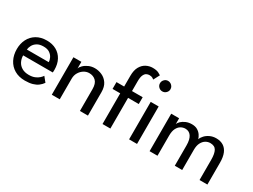

<svg xmlns="http://www.w3.org/2000/svg" viewBox="-51 -1255 2402 1821"><g transform="rotate(30 1150.0 -344.0)"><path d="M107 -187.5Q107.5 -150.5 123 -120Q138.5 -89.5 169.2 -71.5Q200 -53.5 245 -53.5Q283 -53.5 309.8 -64.8Q336.5 -76 353.5 -91.8Q370.5 -107.5 378 -120L420.5 -67.5Q404 -43.5 380.2 -25.5Q356.5 -7.5 322.5 2.2Q288.5 12 239.5 12Q173.5 12 125.2 -16.2Q77 -44.5 51 -94.8Q25 -145 25 -210Q25 -270 49.5 -318.2Q74 -366.5 120.8 -394.5Q167.5 -422.5 233.5 -422.5Q294 -422.5 338.8 -397.2Q383.5 -372 408.2 -326Q433 -280 433 -216Q433 -212 432.5 -201.8Q432 -191.5 431.5 -187.5ZM350 -253Q349.5 -273.5 338.2 -298Q327 -322.5 302 -340Q277 -357.5 234.5 -357.5Q190.5 -357.5 163.8 -340.5Q137 -323.5 124.5 -299.2Q112 -275 110 -253Z M758.5 -422.5Q799 -422.5 837.2 -405.5Q875.5 -388.5 900.2 -351.8Q925 -315 925 -256V0H837V-239Q837 -300 808.5 -327.8Q780 -355.5 735 -355.5Q705.5 -355.5 678.2 -338.8Q651 -322 633.5 -292.8Q616 -263.5 616 -226.5V0H529V-410.5H616V-337.5Q620.5 -354.5 640.5 -374.5Q660.5 -394.5 691.5 -408.5Q722.5 -422.5 758.5 -422.5Z M1000.5 -410.5H1084.5V-527Q1084.5 -589.5 1106.2 -627.5Q1128 -665.5 1161.8 -682.8Q1195.5 -700 1231 -700Q1274 -700 1297.2 -688Q1320.5 -676 1325 -672L1290 -605.5Q1287.5 -608.5 1274.5 -616.5Q1261.5 -624.5 1239 -624.5Q1222.5 -624.5 1207 -616.5Q1191.5 -608.5 1181 -585.5Q1170.5 -562.5 1170.5 -517V-410.5H1287.5V-336H1170.5V0H1084.5V-336H1000.5ZM1375.5 0V-410.5H1462.5V0ZM1420 -551Q1396.5 -551 1379.8 -567.8Q1363 -584.5 1363 -608Q1363 -631.5 1379.8 -648.5Q1396.5 -665.5 1420 -665.5Q1435.5 -665.5 1448.8 -657.5Q1462 -649.5 1470 -636.8Q1478 -624 1478 -608Q1478 -584.5 1461 -567.8Q1444 -551 1420 -551Z M2088 -422.5Q2133.5 -422.5 2166 -402.8Q2198.5 -383 2215.8 -342.5Q2233 -302 2233 -239V0H2147V-221.5Q2147 -288 2128.5 -321.5Q2110 -355 2061 -355Q2035 -355 2011.2 -340.8Q1987.5 -326.5 1972.2 -297Q1957 -267.5 1957 -221.5V0H1876V-221.5Q1876 -288 1853 -321.5Q1830 -355 1788.5 -355Q1762 -355 1738.8 -341.2Q1715.5 -327.5 1701 -298Q1686.5 -268.5 1686.5 -221.5V0H1600V-410.5H1686.5V-347.5Q1692 -363 1710.2 -380.5Q1728.5 -398 1757.2 -410.2Q1786 -422.5 1821.5 -422.5Q1858.5 -422.5 1883.5 -407.5Q1908.5 -392.5 1923 -370.8Q1937.5 -349 1943 -329Q1950 -350.5 1970 -372.2Q1990 -394 2020.5 -408.2Q2051 -422.5 2088 -422.5Z"/></g></svg>

Font: League Spartan Thin
Style: Regular
Weight: 400
Version: Version 2.002